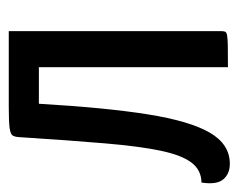

<svg xmlns="http://www.w3.org/2000/svg" viewBox="-73 -467 544 438"><g transform="rotate(-90 199.0 -248.0)"><path d="M44.4 4.3Q21.2 4.3 8.7 -10.9Q-3.9 -26 1.6 -60.4Q29.7 -60.7 46.8 -82.8Q63.8 -104.8 74.1 -153.2Q84.3 -201.7 91 -281.1Q97.8 -360.6 105.2 -476.5Q105.8 -486.9 109.3 -491.7Q112.7 -496.4 127.1 -498.2Q141.5 -500 174.8 -500H347V-15.8Q347 -10.2 345.8 -6.7Q344.7 -3.3 337.6 -2Q330.6 -0.6 313.8 -0.3Q297 0 264.7 0V-431.3H181.3Q172.5 -279.6 157.2 -183.2Q141.9 -86.9 115.3 -41.3Q88.7 4.3 44.4 4.3Z"/></g></svg>

Font: Yanone Kaffeesatz ExtraLight
Style: Regular
Weight: 200
Designer: Yanone (Cyrillic: Daniel Pouzeot, Huerta Tipografica, and Cyreal)
Foundry: Yanone
Version: Version 2.003